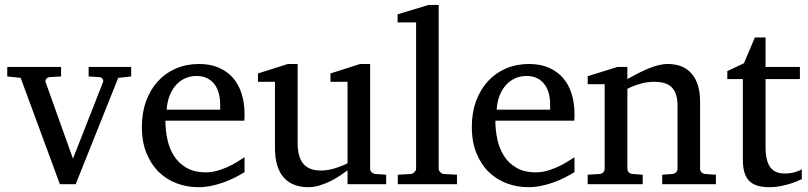

<svg xmlns="http://www.w3.org/2000/svg" viewBox="-20 -757 3322 789"><path d="M465.8 -437 291 0H226.1L64.9 -437L9.8 -442.9V-481.9H231V-442.9L183.1 -439.9Q174.8 -439 169.9 -432.6Q165 -426.3 168 -418L279.8 -105L402.8 -418Q406.2 -425.8 401.9 -432.4Q397.5 -439 389.2 -439.9L344.2 -442.9V-481.9H519V-442.9Z M984.9 -49.8Q963.9 -36.6 941.2 -25.4Q918.5 -14.2 894.3 -5.9Q870.1 2.4 845.2 7.3Q820.3 12.2 794.9 12.2Q749.5 12.2 707.5 -3.2Q665.5 -18.6 633.5 -49.3Q601.6 -80.1 582.3 -126.7Q563 -173.3 563 -235.8Q563 -294.4 580.6 -342Q598.1 -389.6 629.4 -423.6Q660.6 -457.5 703.6 -475.8Q746.6 -494.1 797.9 -494.1Q844.2 -494.1 879.4 -478.8Q914.6 -463.4 938 -436.3Q961.4 -409.2 973.1 -371.3Q984.9 -333.5 984.9 -289.1V-275.9Q984.9 -268.1 983.9 -261.2H659.7Q659.7 -223.1 667.7 -185.1Q675.8 -147 694.8 -116.7Q713.9 -86.4 746.1 -67.6Q778.3 -48.8 826.7 -48.8Q848.1 -48.8 869.1 -54.4Q890.1 -60.1 910.4 -68.8Q930.7 -77.6 949.2 -88.6Q967.8 -99.6 984.9 -110.8ZM884.8 -328.1Q884.8 -353 878.9 -374.3Q873 -395.5 861.1 -411.1Q849.1 -426.8 830.8 -435.8Q812.5 -444.8 787.6 -444.8Q762.7 -444.8 741.2 -435.3Q719.7 -425.8 703.4 -407.7Q687 -389.6 677 -364Q667 -338.4 665 -306.2H884.8Z M1408.2 0V-57.1Q1395.5 -47.4 1377.2 -35.2Q1358.9 -22.9 1337.6 -12.5Q1316.4 -2 1293.2 5.1Q1270 12.2 1248 12.2Q1215.8 12.2 1190.2 2.7Q1164.6 -6.8 1146.7 -26.6Q1128.9 -46.4 1119.4 -76.9Q1109.9 -107.4 1109.9 -149.9V-420.9H1040V-455.1L1163.1 -494.1H1203.1V-168.9Q1203.1 -142.6 1208.3 -121.6Q1213.4 -100.6 1224.9 -85.9Q1236.3 -71.3 1254.9 -63.7Q1273.4 -56.2 1299.8 -56.2Q1314.9 -56.2 1330.6 -59.1Q1346.2 -62 1360.4 -66.7Q1374.5 -71.3 1387 -76.4Q1399.4 -81.5 1408.2 -85.9V-420.9H1337.9V-455.1L1460 -494.1H1501V-64Q1501 -54.7 1507.6 -48.8Q1514.2 -43 1522.9 -42L1566.9 -39.1V0Z M1614.7 0V-39.1L1668 -42Q1674.8 -42 1682.4 -49.1Q1689.9 -56.2 1689.9 -63V-665H1613.8V-698.2L1741.7 -736.8H1782.7V-63Q1782.7 -56.2 1789.8 -49.1Q1796.9 -42 1803.7 -42L1857.9 -39.1V0Z M2340.8 -49.8Q2319.8 -36.6 2297.1 -25.4Q2274.4 -14.2 2250.2 -5.9Q2226.1 2.4 2201.2 7.3Q2176.3 12.2 2150.9 12.2Q2105.5 12.2 2063.5 -3.2Q2021.5 -18.6 1989.5 -49.3Q1957.5 -80.1 1938.2 -126.7Q1918.9 -173.3 1918.9 -235.8Q1918.9 -294.4 1936.5 -342Q1954.1 -389.6 1985.4 -423.6Q2016.6 -457.5 2059.6 -475.8Q2102.5 -494.1 2153.8 -494.1Q2200.2 -494.1 2235.4 -478.8Q2270.5 -463.4 2293.9 -436.3Q2317.4 -409.2 2329.1 -371.3Q2340.8 -333.5 2340.8 -289.1V-275.9Q2340.8 -268.1 2339.8 -261.2H2015.6Q2015.6 -223.1 2023.7 -185.1Q2031.7 -147 2050.8 -116.7Q2069.8 -86.4 2102.1 -67.6Q2134.3 -48.8 2182.6 -48.8Q2204.1 -48.8 2225.1 -54.4Q2246.1 -60.1 2266.4 -68.8Q2286.6 -77.6 2305.2 -88.6Q2323.7 -99.6 2340.8 -110.8ZM2240.7 -328.1Q2240.7 -353 2234.9 -374.3Q2229 -395.5 2217 -411.1Q2205.1 -426.8 2186.8 -435.8Q2168.5 -444.8 2143.6 -444.8Q2118.7 -444.8 2097.2 -435.3Q2075.7 -425.8 2059.3 -407.7Q2043 -389.6 2033 -364Q2022.9 -338.4 2021 -306.2H2240.7Z M2701.2 0V-39.1L2743.2 -42Q2752 -43 2758.1 -48.8Q2764.2 -54.7 2764.2 -64V-324.2Q2764.2 -371.6 2742.2 -396.2Q2720.2 -420.9 2668 -420.9Q2639.2 -420.9 2611.3 -412.8Q2583.5 -404.8 2558.1 -392.1V-64Q2558.1 -54.7 2564 -48.8Q2569.8 -43 2579.1 -42L2621.1 -39.1V0H2395V-39.1L2443.8 -42Q2453.1 -43 2459 -48.8Q2464.8 -54.7 2464.8 -64V-411.1H2395V-443.8L2517.1 -481.9H2558.1V-432.1Q2579.1 -443.8 2600.8 -455.1Q2622.6 -466.3 2644 -475.1Q2665.5 -483.9 2685.5 -489Q2705.6 -494.1 2723.1 -494.1Q2788.6 -494.1 2822.8 -453.6Q2856.9 -413.1 2856.9 -339.8V-64Q2856.9 -54.7 2863 -48.8Q2869.1 -43 2877.9 -42L2921.9 -39.1V0Z M3274.9 -21Q3256.3 -11.7 3234.4 -4.4Q3215.8 2 3191.4 7.1Q3167 12.2 3140.1 12.2Q3083.5 12.2 3058.1 -14.2Q3032.7 -40.5 3032.7 -100.1V-432.1H2968.8V-464.8L3037.1 -497.1L3082 -603H3126V-481.9H3267.1V-432.1H3126V-152.8Q3126 -123 3131.1 -102.3Q3136.2 -81.5 3146.2 -68.6Q3156.2 -55.7 3171.1 -49.8Q3186 -43.9 3206.1 -43.9Q3220.7 -43.9 3233.2 -46.4Q3245.6 -48.8 3254.9 -52.2Q3265.6 -56.2 3274.9 -61Z"/></svg>

Font: Charis SIL
Style: Regular
Weight: 400
Foundry: SIL International
Version: Version 4.112